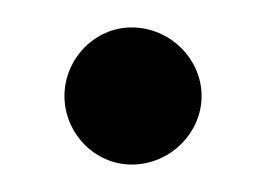

<svg xmlns="http://www.w3.org/2000/svg" viewBox="-20 -112 194 140"><path d="M76 8C104 8 127 -15 127 -42C127 -69 104 -92 76 -92C49 -92 27 -69 27 -42C27 -15 49 8 76 8Z"/></svg>

Font: Roundo
Style: Regular
Weight: 400
Designer: Shiva Nallaperumal
Foundry: Indian Type Foundry
Version: Version 2.000